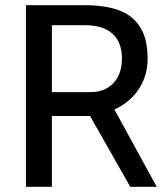

<svg xmlns="http://www.w3.org/2000/svg" viewBox="-20 -720 643 740"><path d="M584 0H482L327 -273H180V0H80V-700H307Q365 -700 410.5 -689Q456 -678 486.5 -653.5Q517 -629 533 -590Q549 -551 549 -495Q549 -429 515.5 -377.5Q482 -326 421 -298ZM306 -623H180V-365H331Q355 -365 376.5 -373Q398 -381 414.5 -397Q431 -413 440.5 -437.5Q450 -462 450 -495Q450 -556 414 -589.5Q378 -623 306 -623Z"/></svg>

Font: Cabin
Style: Regular
Weight: 400
Designer: Pablo Impallari
Foundry: Pablo Impallari
Version: Version 1.007